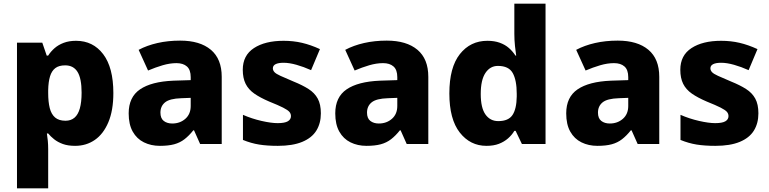

<svg xmlns="http://www.w3.org/2000/svg" viewBox="-20 -780 4167 1040"><path d="M392 -559Q484 -559 539 -486.5Q594 -414 594 -276Q594 -182 567 -118Q540 -54 493.5 -22Q447 10 387 10Q348 10 320.5 0Q293 -10 273.5 -25.5Q254 -41 241 -57H234Q237 -38 239 -17Q241 4 241 28V240H72V-549H209L233 -479H241Q255 -501 275.5 -519Q296 -537 325 -548Q354 -559 392 -559ZM333 -426Q299 -426 279.5 -411Q260 -396 251 -366.5Q242 -337 241 -292V-277Q241 -228 249.5 -194.5Q258 -161 278.5 -143.5Q299 -126 335 -126Q364 -126 383.5 -142.5Q403 -159 412.5 -193Q422 -227 422 -278Q422 -355 400 -390.5Q378 -426 333 -426Z M956 -560Q1063 -560 1122 -510.5Q1181 -461 1181 -364V0H1064L1031 -74H1027Q1004 -45 979.5 -26Q955 -7 923.5 1.5Q892 10 846 10Q798 10 759.5 -9Q721 -28 699 -67Q677 -106 677 -166Q677 -254 738.5 -296Q800 -338 919 -343L1013 -346V-362Q1013 -402 992.5 -420Q972 -438 936 -438Q900 -438 861 -426.5Q822 -415 782 -398L731 -510Q776 -534 833 -547Q890 -560 956 -560ZM962 -248Q899 -246 874 -225.5Q849 -205 849 -170Q849 -139 867 -125Q885 -111 913 -111Q955 -111 984 -136.5Q1013 -162 1013 -206V-250Z M1718 -166Q1718 -112 1693.5 -72.5Q1669 -33 1617 -11.5Q1565 10 1485 10Q1427 10 1383.5 3Q1340 -4 1296 -22V-158Q1344 -137 1396.5 -125Q1449 -113 1484 -113Q1522 -113 1539 -123Q1556 -133 1556 -151Q1556 -164 1547.5 -174Q1539 -184 1513.5 -197Q1488 -210 1438 -230Q1389 -251 1357.5 -273Q1326 -295 1310.5 -326Q1295 -357 1295 -402Q1295 -480 1355.5 -519.5Q1416 -559 1516 -559Q1569 -559 1616 -548Q1663 -537 1713 -514L1665 -400Q1625 -418 1586 -429Q1547 -440 1516 -440Q1488 -440 1473 -432.5Q1458 -425 1458 -410Q1458 -399 1466.5 -389.5Q1475 -380 1499.5 -369Q1524 -358 1571 -338Q1618 -319 1651 -298Q1684 -277 1701 -246Q1718 -215 1718 -166Z M2075 -560Q2182 -560 2241 -510.5Q2300 -461 2300 -364V0H2183L2150 -74H2146Q2123 -45 2098.5 -26Q2074 -7 2042.5 1.5Q2011 10 1965 10Q1917 10 1878.5 -9Q1840 -28 1818 -67Q1796 -106 1796 -166Q1796 -254 1857.5 -296Q1919 -338 2038 -343L2132 -346V-362Q2132 -402 2111.5 -420Q2091 -438 2055 -438Q2019 -438 1980 -426.5Q1941 -415 1901 -398L1850 -510Q1895 -534 1952 -547Q2009 -560 2075 -560ZM2081 -248Q2018 -246 1993 -225.5Q1968 -205 1968 -170Q1968 -139 1986 -125Q2004 -111 2032 -111Q2074 -111 2103 -136.5Q2132 -162 2132 -206V-250Z M2615 10Q2527 10 2470.5 -62Q2414 -134 2414 -274Q2414 -415 2471 -487Q2528 -559 2620 -559Q2658 -559 2687 -548.5Q2716 -538 2736.5 -520Q2757 -502 2772 -479H2776Q2773 -497 2769.5 -530.5Q2766 -564 2766 -597V-760H2935V0H2807L2773 -71H2766Q2753 -49 2732 -30.5Q2711 -12 2682.5 -1Q2654 10 2615 10ZM2679 -124Q2734 -124 2756 -157Q2778 -190 2779 -257V-272Q2779 -345 2757.5 -384Q2736 -423 2677 -423Q2635 -423 2609.5 -385Q2584 -347 2584 -271Q2584 -196 2609.5 -160Q2635 -124 2679 -124Z M3326 -560Q3433 -560 3492 -510.5Q3551 -461 3551 -364V0H3434L3401 -74H3397Q3374 -45 3349.5 -26Q3325 -7 3293.5 1.5Q3262 10 3216 10Q3168 10 3129.5 -9Q3091 -28 3069 -67Q3047 -106 3047 -166Q3047 -254 3108.5 -296Q3170 -338 3289 -343L3383 -346V-362Q3383 -402 3362.5 -420Q3342 -438 3306 -438Q3270 -438 3231 -426.5Q3192 -415 3152 -398L3101 -510Q3146 -534 3203 -547Q3260 -560 3326 -560ZM3332 -248Q3269 -246 3244 -225.5Q3219 -205 3219 -170Q3219 -139 3237 -125Q3255 -111 3283 -111Q3325 -111 3354 -136.5Q3383 -162 3383 -206V-250Z M4088 -166Q4088 -112 4063.5 -72.5Q4039 -33 3987 -11.5Q3935 10 3855 10Q3797 10 3753.5 3Q3710 -4 3666 -22V-158Q3714 -137 3766.5 -125Q3819 -113 3854 -113Q3892 -113 3909 -123Q3926 -133 3926 -151Q3926 -164 3917.5 -174Q3909 -184 3883.5 -197Q3858 -210 3808 -230Q3759 -251 3727.5 -273Q3696 -295 3680.5 -326Q3665 -357 3665 -402Q3665 -480 3725.5 -519.5Q3786 -559 3886 -559Q3939 -559 3986 -548Q4033 -537 4083 -514L4035 -400Q3995 -418 3956 -429Q3917 -440 3886 -440Q3858 -440 3843 -432.5Q3828 -425 3828 -410Q3828 -399 3836.5 -389.5Q3845 -380 3869.5 -369Q3894 -358 3941 -338Q3988 -319 4021 -298Q4054 -277 4071 -246Q4088 -215 4088 -166Z"/></svg>

Font: Noto Sans Hebrew ExtraBold
Style: Regular
Weight: 800
Designer: Monotype Design Team
Foundry: Monotype Imaging Inc.
Version: Version 2.003